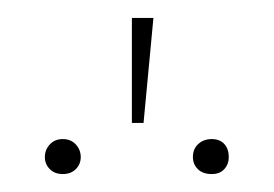

<svg xmlns="http://www.w3.org/2000/svg" viewBox="-20 -837 305 214"><path d="M151 -817 140 -700H127V-817ZM70 -662Q70 -654 64.5 -648.5Q59 -643 50 -643Q41 -643 35.5 -648.5Q30 -654 30 -662Q30 -670 35.5 -676Q41 -682 50 -682Q59 -682 64.5 -676Q70 -670 70 -662ZM235 -662Q235 -654 230 -648.5Q225 -643 216 -643Q206 -643 200.5 -648.5Q195 -654 195 -662Q195 -671 201 -676.5Q207 -682 216 -682Q225 -682 230 -676.5Q235 -671 235 -662Z"/></svg>

Font: Fira Sans Thin
Style: Regular
Weight: 100
Designer: bBox Type GmbH & Carrois Corporate GbR & Edenspiekermann AG
Foundry: bBox Type GmbH & Carrois Corporate GbR & Edenspiekermann AG
Version: Version 4.301